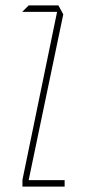

<svg xmlns="http://www.w3.org/2000/svg" viewBox="-20 -690 330 710"><path d="M63 -646V-647L86 -670H196L193 -646ZM86 -24H63V-25L196 -670L214 -637ZM63 0V-24H219V0Z"/></svg>

Font: Foldit Thin
Style: Regular
Weight: 100
Designer: Sophia Tai
Foundry: Sophia Tai
Version: Version 1.003